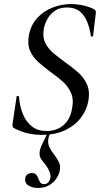

<svg xmlns="http://www.w3.org/2000/svg" viewBox="-20 -656 505 951"><path d="M186 12Q152 12 118.5 4.5Q85 -3 48 -22Q44 -25 42.5 -29.5Q41 -34 42 -41L62 -176Q62 -181 67.5 -181Q73 -181 74 -176Q78 -128 94 -89.5Q110 -51 139 -29Q168 -7 211 -7Q241 -7 267 -18.5Q293 -30 312 -55Q331 -80 337 -119Q346 -164 331.5 -196.5Q317 -229 289 -253.5Q261 -278 230 -300Q199 -323 171.5 -347Q144 -371 129.5 -403Q115 -435 123 -481Q133 -533 165 -567.5Q197 -602 241.5 -619Q286 -636 332 -636Q358 -636 386 -630.5Q414 -625 443 -612Q456 -605 455 -595L441 -478Q441 -475 435.5 -475Q430 -475 430 -478Q425 -515 412 -547.5Q399 -580 375 -599.5Q351 -619 312 -619Q276 -619 252.5 -603Q229 -587 215.5 -563Q202 -539 197 -514Q190 -473 204 -444Q218 -415 245 -392.5Q272 -370 302 -348Q335 -325 364.5 -299.5Q394 -274 410 -240Q426 -206 418 -158Q410 -111 380.5 -72.5Q351 -34 302.5 -11Q254 12 186 12ZM168 275Q140 275 120.5 262.5Q101 250 105 226Q107 214 116.5 207.5Q126 201 138 201Q153 201 159.5 209.5Q166 218 170 228.5Q174 239 179.5 247.5Q185 256 197 256Q224 256 230 223Q232 205 220 183Q208 161 188 138Q175 122 176 102Q177 82 188 60L217 0H230Q219 24 218.5 41.5Q218 59 225 73.5Q232 88 244 104Q262 127 271.5 146.5Q281 166 276 188Q274 205 261 225.5Q248 246 225 260.5Q202 275 168 275Z"/></svg>

Font: Cormorant Medium
Style: Italic
Weight: 500
Italic angle: -10°
Designer: Christian Thalmann (Catharsis Fonts)
Foundry: Catharsis Fonts
Version: Version 4.000